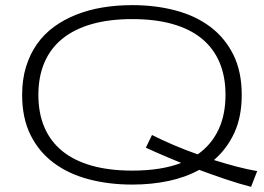

<svg xmlns="http://www.w3.org/2000/svg" viewBox="-20 -703 1024 745"><path d="M918 -335Q918 -250 889.2 -187.5Q860.4 -125 810.1 -82Q854 -68.4 896.2 -57.1Q938.5 -45.9 978 -39.1L954.1 22Q906.7 9.8 854.7 -7.8Q802.7 -25.4 752.9 -43.9Q699.7 -14.6 633.5 -0.7Q567.4 13.2 493.2 13.2Q402.8 13.2 324.7 -7.3Q246.6 -27.8 189 -70.6Q131.3 -113.3 98.6 -179Q65.9 -244.6 65.9 -335Q65.9 -395 81.1 -444.1Q96.2 -493.2 123.5 -532Q150.9 -570.8 189.7 -599.1Q228.5 -627.4 276.1 -646.2Q323.7 -665 378.4 -674.1Q433.1 -683.1 493.2 -683.1Q583 -683.1 660.6 -662.6Q738.3 -642.1 795.4 -599.4Q852.5 -556.6 885.3 -491Q918 -425.3 918 -335ZM855 -335Q855 -406.2 831.8 -460.9Q808.6 -515.6 763.2 -553Q717.8 -590.3 650.1 -609.6Q582.5 -628.9 493.2 -628.9Q403.8 -628.9 335.7 -609.4Q267.6 -589.8 221.7 -552.5Q175.8 -515.1 152.3 -460.2Q128.9 -405.3 128.9 -335Q128.9 -263.7 152.3 -209Q175.8 -154.3 221.7 -116.9Q267.6 -79.6 335.7 -60.3Q403.8 -41 493.2 -41Q605.5 -41 683.1 -70.8Q653.3 -83 628.4 -93.5Q603.5 -104 585 -112.3Q563.5 -121.6 545.9 -129.9L569.8 -179.2Q609.4 -159.2 654.1 -140.1Q698.7 -121.1 747.1 -104Q800.3 -141.6 827.6 -199.5Q855 -257.3 855 -335Z"/></svg>

Font: Stint Ultra Expanded
Style: Regular
Weight: 400
Width: 7
Designer: Astigmatic (AOETI)
Foundry: Astigmatic (AOETI)
Version: Version 1.000